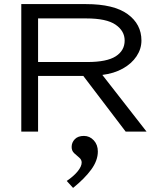

<svg xmlns="http://www.w3.org/2000/svg" viewBox="-20 -643 790 938"><path d="M84 0V-623H400Q536 -623 603.5 -574Q671 -525 671 -445Q671 -404 647 -368Q623 -332 580 -308Q537 -284 480 -277L696 0H594L387 -272H166V0ZM166 -340H407Q502 -340 545.5 -368Q589 -396 589 -445Q589 -492 544.5 -522.5Q500 -553 402 -553H166ZM337 275 306 241Q340 218 359.5 194Q379 170 379 151Q379 137 367 127Q355 117 342.5 105.5Q330 94 330 75Q330 53 345.5 37Q361 21 390 21Q418 21 438 42.5Q458 64 458 97Q458 141 426 185Q394 229 337 275Z"/></svg>

Font: Inconsolata ExtraExpanded
Style: Regular
Weight: 400
Width: 8
Monospace: yes
Designer: Raph Levien, Cyreal, Brenton Simpson
Foundry: Raph Levien, Cyreal, Google
Version: Version 3.000; ttfautohint (v1.8.2.53-6de2)